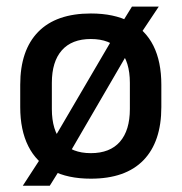

<svg xmlns="http://www.w3.org/2000/svg" viewBox="-20 -544 566 598"><path d="M263 12.5Q191 12.5 142 -13.2Q93 -39 68 -89Q43 -139 43 -210.5V-280Q43 -387.5 99 -444.8Q155 -502 263 -502Q335 -502 384 -476.5Q433 -451 457.8 -401.5Q482.5 -352 482.5 -280V-210.5Q482.5 -102.5 426.8 -45Q371 12.5 263 12.5ZM51 34.5 116 -65.5 137.5 -94 342.5 -444 355.5 -466 391 -523.5H474.5L413.5 -432L391.5 -402L189 -54L175 -29.5L135 34.5ZM263 -67Q322.5 -67 353.5 -102.5Q384.5 -138 384.5 -204.5V-286Q384.5 -352 353.5 -387.2Q322.5 -422.5 263 -422.5Q203.5 -422.5 172.5 -387.2Q141.5 -352 141.5 -286V-204.5Q141.5 -138 172.5 -102.5Q203.5 -67 263 -67Z"/></svg>

Font: Anek Latin Medium
Style: Regular
Weight: 500
Designer: Yesha Goshar
Foundry: Ek Type
Version: Version 1.003